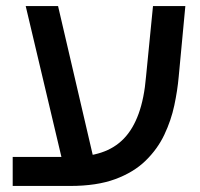

<svg xmlns="http://www.w3.org/2000/svg" viewBox="-20 -615 662 635"><path d="M22 0V-96H212Q271 -96 315 -110.5Q359 -125 389.5 -156.5Q420 -188 438.5 -239Q457 -290 463 -362L486 -595H593L571 -361Q567 -316 556.5 -266.5Q546 -217 523.5 -169.5Q501 -122 461.5 -83.5Q422 -45 361 -22.5Q300 0 212 0ZM190 -67 65 -595H172L295 -67Z"/></svg>

Font: Noto Sans Hebrew Medium
Style: Regular
Weight: 500
Designer: Monotype Design Team
Foundry: Monotype Imaging Inc.
Version: Version 2.003